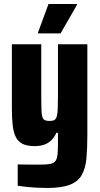

<svg xmlns="http://www.w3.org/2000/svg" viewBox="-20 -730 495 954"><path d="M214 204Q189 204 161.5 202.5Q134 201 110 198.5Q86 196 68 193V87Q86 87 104 87.5Q122 88 140.5 88Q159 88 178 88Q211 88 229.5 84.5Q248 81 256 69.5Q264 58 266 36Q268 14 268 -23V-70H260Q251 -49 236 -34Q221 -19 200.5 -11.5Q180 -4 152 -4Q115 -4 92.5 -15Q70 -26 58.5 -49Q47 -72 43 -107.5Q39 -143 39 -192V-510H185V-244Q185 -205 186 -182Q187 -159 191 -147.5Q195 -136 203.5 -132.5Q212 -129 226 -129Q241 -129 249.5 -133.5Q258 -138 262 -151.5Q266 -165 267 -191.5Q268 -218 268 -261V-510H414V-59Q414 7 409.5 56.5Q405 106 386.5 139Q368 172 327 188Q286 204 214 204ZM169 -564V-569L221 -710H362V-705L281 -564Z"/></svg>

Font: Saira Condensed ExtraBold
Style: Regular
Weight: 800
Width: 3
Designer: Hector Gatti with collaboration of the Omnibus-Type team
Foundry: Omnibus-Type
Version: Version 1.101